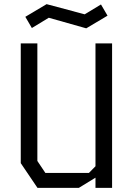

<svg xmlns="http://www.w3.org/2000/svg" viewBox="-20 -905 640 925"><path d="M440 -696V-104L408.5 -72H198.5L160 -129.5V-696H80V-119L160.5 0H360L440 -49V0H520V-696ZM466.5 -883.5 388 -836 204.5 -885 102 -824 133.5 -770 215 -819.5 395.5 -768.5 498 -829.5Z"/></svg>

Font: Kode
Style: Regular
Weight: 400
Monospace: yes
Designer: Isa Ozler
Foundry: Kadena LLC
Version: Version 1.000;gftools[0.9.28]